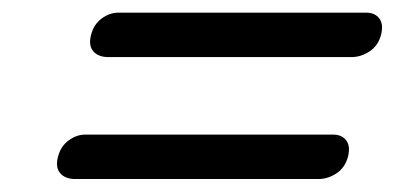

<svg xmlns="http://www.w3.org/2000/svg" viewBox="-20 -490 617 296"><path d="M120.5 -436.5Q124.5 -452.5 136.8 -461.5Q149 -470.5 162.5 -470.5H544.5Q558 -470.5 564.8 -461.5Q571.5 -452.5 567.5 -436.5Q563 -419.5 549.8 -410.8Q536.5 -402 522 -402H147Q131.5 -402 123.8 -411Q116 -420 120.5 -436.5ZM69.5 -248.5Q73.5 -264.5 85.8 -273.5Q98 -282.5 111.5 -282.5H493.5Q507 -282.5 513.8 -273.5Q520.5 -264.5 516.5 -248.5Q512 -231.5 498.8 -222.8Q485.5 -214 471 -214H96Q80.5 -214 72.8 -223Q65 -232 69.5 -248.5Z"/></svg>

Font: Fraunces 9pt S100
Style: Italic
Weight: 400
Italic angle: -16°
Version: Version 1.000; ttfautohint (v1.8.3)